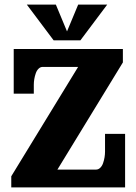

<svg xmlns="http://www.w3.org/2000/svg" viewBox="-20 -820 597 840"><path d="M97.4 -799.8H224.4L273.2 -682.6L322 -799.8H449L331.8 -643.6H214.6ZM40 -605.5H517.6V-546.9L231.2 -78.1H400.4Q410.6 -78.1 418.7 -86.1Q426.8 -94 431 -106.4Q435.3 -118.9 437.4 -131.6Q439.5 -144.3 439.5 -156.2V-234.4H527.3V0H29.3V-48.8L321.8 -527.3H167Q156.7 -527.3 148.7 -519.4Q140.6 -511.5 136.4 -499Q132.1 -486.6 130 -473.9Q127.9 -461.2 127.9 -449.2V-410.2H40Z"/></svg>

Font: Orelega One
Style: Regular
Weight: 400
Version: Version 1.1 ; ttfautohint (v1.8.3)